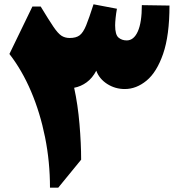

<svg xmlns="http://www.w3.org/2000/svg" viewBox="-20 -865 831 885"><path d="M633.8 -841.3 761.2 -839.4Q761.2 -701.7 731.9 -616.9Q702.6 -532.2 655.5 -493.4Q608.4 -454.6 555.2 -454.6Q510.7 -454.6 474.1 -478Q437.5 -501.5 423.8 -539.1Q405.8 -504.9 379.4 -485.6Q353 -466.3 321.8 -460.4Q338.9 -382.3 346.4 -293Q354 -203.6 354 -128.9L248.5 0H210.4Q210.4 -119.6 187.7 -232.4Q165 -345.2 123.3 -443.4Q81.5 -541.5 23.4 -616.2L129.4 -835H167.5Q205.1 -772.9 226.1 -741.9Q247.1 -710.9 263.2 -700.4Q279.3 -689.9 301.3 -689.9Q330.6 -689.9 346.9 -702.1Q363.3 -714.4 377 -747.8Q390.6 -781.2 411.1 -845.2L519 -824.7Q515.1 -803.7 512.9 -782.5Q510.7 -761.2 510.7 -748Q510.7 -705.1 526.1 -691.9Q541.5 -678.7 564 -678.7Q596.7 -678.7 615.2 -720Q633.8 -761.2 633.8 -841.3Z"/></svg>

Font: Pinar DS1 Black
Style: Regular
Weight: 900
Designer: Amin Abedi
Version: Version 3.000